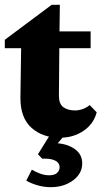

<svg xmlns="http://www.w3.org/2000/svg" viewBox="-24 -566 425 804"><path d="M380.9 -95.7Q368.2 -46.9 325.7 -18.1Q283.2 10.7 227.5 10.7Q154.3 10.7 107.9 -30.8Q61.5 -72.3 61.5 -155.3L64.5 -364.3H-3.9V-399.4L192.4 -545.9H226.6L224.6 -391.6L222.7 -165Q222.7 -130.9 241.2 -117.2Q259.8 -103.5 291 -103.5Q305.7 -103.5 322.3 -109.4Q338.9 -115.2 351.6 -126ZM177.7 -364.3V-434.6H355.5V-364.3ZM188.5 217.8Q161.1 217.8 134.8 210.4Q108.4 203.1 85.9 190.4L109.4 144.5Q126 154.3 144.5 161.1Q163.1 168 181.6 168Q205.1 168 215.3 157.7Q225.6 147.5 225.6 134.8Q225.6 115.2 206.1 106Q186.5 96.7 153.3 98.6L134.8 80.1L191.4 -10.7H255.9L198.2 56.6L199.2 33.2Q251 33.2 285.6 55.7Q320.3 78.1 320.3 118.2Q320.3 161.1 281.7 189.5Q243.2 217.8 188.5 217.8Z"/></svg>

Font: Crimson Pro Black
Style: Regular
Weight: 900
Designer: Jacques Le Bailly
Foundry: Baron von Fonthausen
Version: Version 1.003